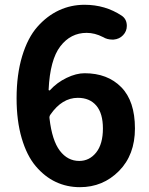

<svg xmlns="http://www.w3.org/2000/svg" viewBox="-20 -774 629 808"><path d="M313.5 -96.7Q356.4 -96.7 384.8 -132.3Q413.1 -168 413.1 -233.4Q413.1 -296.9 385.3 -329.6Q357.4 -362.3 307.6 -362.3Q241.2 -362.3 192.4 -292Q186.5 -284.2 188.5 -274.4Q199.2 -182.6 231.9 -139.6Q264.6 -96.7 313.5 -96.7ZM492.2 -708Q513.7 -693.4 513.7 -665Q513.7 -642.6 498 -626Q482.4 -609.4 458 -607.4Q455.1 -607.4 453.1 -607.4Q430.7 -607.4 413.1 -618.2Q378.9 -635.7 344.7 -635.7Q277.3 -635.7 233.9 -579.1Q190.4 -522.5 184.6 -396.5Q184.6 -394.5 186.5 -393.6Q188.5 -392.6 190.4 -394.5Q219.7 -426.8 260.3 -446.3Q300.8 -465.8 335.9 -465.8Q432.6 -465.8 490.2 -407.2Q547.9 -348.6 547.9 -233.4Q547.9 -122.1 480.5 -54.2Q413.1 13.7 316.4 13.7Q261.7 13.7 214.8 -8.3Q168 -30.3 130.4 -74.7Q92.8 -119.1 71.3 -192.4Q49.8 -265.6 49.8 -360.4Q49.8 -460 73.2 -537.6Q96.7 -615.2 137.2 -661.1Q177.7 -707 228 -730.5Q278.3 -753.9 335.9 -753.9Q422.9 -753.9 492.2 -708Z"/></svg>

Font: Gen Jyuu GothicX Bold
Style: Bold
Weight: 700
Designer: Ryoko NISHIZUKA (kana &amp; ideographs); Paul D. Hunt (Latin, Greek &amp; Cyrillic); Wenlong ZHANG (bopomofo); Sandoll C
Version: Version 1.058.20140828